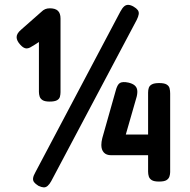

<svg xmlns="http://www.w3.org/2000/svg" viewBox="-20 -756 799 809"><path d="M142 27Q129 19 123.5 11.5Q118 4 119.5 -6Q121 -16 129 -30L487 -707Q495 -722 503 -729Q511 -736 521 -735.5Q531 -735 543 -728Q555 -721 560.5 -713.5Q566 -706 564.5 -696Q563 -686 556 -672L196 7Q189 20 181 27Q173 34 164 33.5Q155 33 142 27ZM650 9Q629 9 619.5 3Q610 -3 607 -12.5Q604 -22 604 -33V-102H448Q428 -102 417.5 -113.5Q407 -125 407 -145Q407 -152 408 -159Q409 -166 411 -174L467 -372Q474 -400 485.5 -406.5Q497 -413 521 -408Q538 -404 547 -396.5Q556 -389 558 -377.5Q560 -366 556 -349L510 -189H604V-366Q604 -377 607 -386Q610 -395 620 -400.5Q630 -406 651 -406Q672 -406 682 -400Q692 -394 694.5 -384Q697 -374 697 -362V-31Q697 -22 694 -12.5Q691 -3 681.5 3Q672 9 650 9ZM189 -328Q169 -328 159.5 -334Q150 -340 147 -349.5Q144 -359 144 -369V-579Q135 -573 125.5 -567Q116 -561 107 -556Q95 -550 85.5 -553Q76 -556 66 -567Q50 -584 50 -599.5Q50 -615 69 -631L153 -705Q162 -714 170.5 -717.5Q179 -721 190 -721Q213 -721 224 -710.5Q235 -700 235 -678V-368Q235 -358 232.5 -348.5Q230 -339 220 -333.5Q210 -328 189 -328Z"/></svg>

Font: Fredoka Light Medium
Style: Regular
Weight: 500
Version: Version 2.001